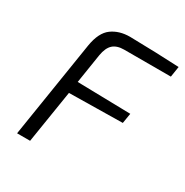

<svg xmlns="http://www.w3.org/2000/svg" viewBox="-169 -872 971 1009"><g transform="rotate(30 316.5 -368.0)"><path d="M165 -587Q179 -671 223.5 -703.5Q268 -736 333 -736Q498 -733 633 -726L623 -662H340Q296 -662 272.5 -640.5Q249 -619 241 -571L213 -393L536 -386L526 -325L202 -320L151 0H72Z"/></g></svg>

Font: Exo
Style: Italic
Weight: 400
Italic angle: -9°
Designer: Natanael Gama
Foundry: Natanael Gama
Version: Version 1.500; ttfautohint (v1.6)